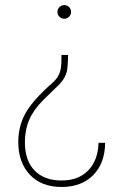

<svg xmlns="http://www.w3.org/2000/svg" viewBox="-20 -558 485 764"><path d="M251 -339.4Q250 -289.6 245.4 -271.7Q240.7 -253.9 229 -237.8Q217.3 -221.7 189.9 -196.8L151.9 -159.7Q113.3 -121.1 96.2 -81.1Q79.1 -41 79.1 8.3Q79.1 81.1 117.7 120.6Q156.2 160.2 225.1 160.2Q292.5 160.2 331.3 119.9Q370.1 79.6 372.1 10.3H398.4Q397.5 91.8 350.8 138.9Q304.2 186 225.1 186Q144.5 186 98.6 137Q52.7 87.9 52.7 7.3Q52.7 -51.8 78.1 -101.3Q103.5 -150.9 176.3 -217.3Q201.2 -236.8 212.2 -256.8Q223.1 -276.9 224.1 -305.7L224.6 -339.4ZM262.7 -510.7Q262.7 -499.5 254.9 -491.5Q247.1 -483.4 235.8 -483.4Q224.6 -483.4 216.6 -491.5Q208.5 -499.5 208.5 -510.7Q208.5 -522 216.6 -529.8Q224.6 -537.6 235.8 -537.6Q247.1 -537.6 254.9 -529.8Q262.7 -522 262.7 -510.7Z"/></svg>

Font: TypoPRO Roboto
Style: Regular
Weight: 250
Designer: Google
Version: Version 2.136; 2016